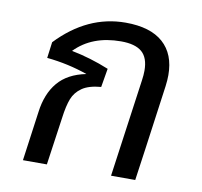

<svg xmlns="http://www.w3.org/2000/svg" viewBox="-68 -647 758 719"><g transform="rotate(10 310.5 -287.0)"><path d="M545 -408Q545 -389 542 -366L508 -120L491 0H399L451 -372Q454 -392 454 -409Q454 -458 428.5 -480Q403 -502 349 -502Q239 -502 174 -435Q246 -421 317 -392L305 -321Q258 -317 233 -299.5Q208 -282 197.5 -255Q187 -228 181 -182L155 0H64L90 -188Q99 -258 135.5 -301.5Q172 -345 242 -359Q168 -385 87 -393L95 -454Q209 -574 354 -574Q448 -574 496.5 -531Q545 -488 545 -408Z"/></g></svg>

Font: FiraGO
Style: Italic
Weight: 400
Italic angle: -8°
Designer: bBox Type GmbH
Foundry: bBox Type GmbH
Version: Version 1.001